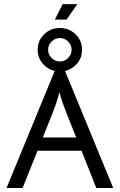

<svg xmlns="http://www.w3.org/2000/svg" viewBox="-20 -935 596 955"><path d="M12.5 0Q12.5 0 252.1 -581.9Q216 -590.3 191.7 -619.4Q167.4 -648.6 167.4 -687.5Q167.4 -733.3 199.7 -764.6Q231.9 -795.8 277.8 -795.8Q308.3 -795.8 333.3 -781.6Q358.3 -767.4 373.3 -742.7Q388.2 -718.1 388.2 -687.5Q388.2 -648.6 364.2 -619.8Q340.3 -591 303.5 -581.9Q303.5 -581.9 543.1 0Q543.1 0 459 0Q459 0 385.4 -185.4Q385.4 -185.4 166.7 -185.4Q166.7 -185.4 92.4 0Q92.4 0 12.5 0ZM193.1 -251.4Q193.1 -251.4 359 -251.4Q359 -251.4 309.7 -375Q300.7 -398.6 292.4 -421.5Q284 -444.4 275.7 -476.4Q267.4 -444.4 259.7 -421.9Q252.1 -399.3 242.4 -375Q242.4 -375 193.1 -251.4ZM277.8 -629.2Q301.4 -629.2 318.8 -646.5Q336.1 -663.9 336.1 -687.5Q336.1 -711.1 318.8 -728.5Q301.4 -745.8 277.8 -745.8Q254.2 -745.8 236.8 -728.5Q219.4 -711.1 219.4 -687.5Q219.4 -663.9 236.8 -646.5Q254.2 -629.2 277.8 -629.2ZM252.8 -837.5 291.7 -914.6H364.6L311.1 -837.5Q311.1 -837.5 252.8 -837.5Z"/></svg>

Font: co2trust
Style: Regular
Weight: 400
Designer: Kristian Moeller
Foundry: Dicotype
Version: Version 1.000